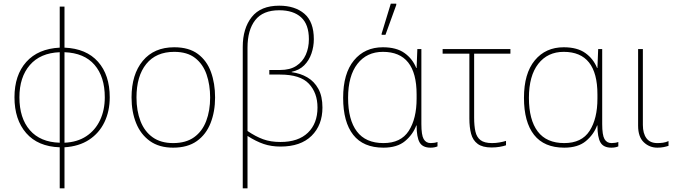

<svg xmlns="http://www.w3.org/2000/svg" viewBox="-20 -796 3697 1048"><path d="M306 232V8Q187 4 123 -69.5Q59 -143 59 -265Q59 -386 123.5 -458Q188 -530 306 -536V-760H332V-536Q451 -531 515 -459Q579 -387 579 -265Q579 -189 550 -129Q521 -69 466 -33Q411 3 332 8V232ZM306 -17V-511Q200 -507 143 -441Q86 -375 86 -265Q86 -151 143 -85.5Q200 -20 306 -17ZM332 -17Q402 -20 451 -52.5Q500 -85 526 -140Q552 -195 552 -265Q552 -377 496 -442Q440 -507 332 -511Z M1154 -264Q1154 -187 1129.5 -124.5Q1105 -62 1054.5 -26Q1004 10 925 10Q849 10 798.5 -26Q748 -62 723 -124Q698 -186 698 -264Q698 -390 759.5 -464Q821 -538 931 -538Q1011 -538 1060 -501.5Q1109 -465 1131.5 -403Q1154 -341 1154 -264ZM725 -264Q725 -191 747 -134.5Q769 -78 813.5 -46.5Q858 -15 925 -15Q995 -15 1039.5 -47Q1084 -79 1105.5 -135.5Q1127 -192 1127 -264Q1127 -333 1107.5 -389.5Q1088 -446 1045 -479.5Q1002 -513 931 -513Q832 -513 778.5 -447Q725 -381 725 -264Z M1305 232V-540Q1305 -641 1354 -703Q1403 -765 1504 -765Q1590 -765 1641.5 -721Q1693 -677 1693 -582Q1693 -542 1680 -504Q1667 -466 1640.5 -439.5Q1614 -413 1572 -404V-402Q1619 -396 1657 -374Q1695 -352 1717.5 -311.5Q1740 -271 1740 -209Q1740 -113 1680.5 -54.5Q1621 4 1511 4Q1461 4 1419.5 -10Q1378 -24 1331 -54V232ZM1511 -21Q1608 -21 1660.5 -71.5Q1713 -122 1713 -209Q1713 -289 1666 -339Q1619 -389 1509 -389H1450V-414H1509Q1563 -414 1597.5 -436.5Q1632 -459 1649 -497Q1666 -535 1666 -582Q1666 -663 1623.5 -701.5Q1581 -740 1504 -740Q1415 -740 1373 -686Q1331 -632 1331 -536V-81Q1375 -51 1416 -36Q1457 -21 1511 -21Z M2073 10Q1963 10 1908 -60Q1853 -130 1853 -262Q1853 -395 1912 -466.5Q1971 -538 2070 -538Q2144 -538 2188 -506.5Q2232 -475 2252 -425H2254L2258 -528H2280V-119Q2280 -59 2292.5 -37Q2305 -15 2331 -15Q2352 -15 2368 -21V3Q2352 10 2330 10Q2287 10 2270.5 -18.5Q2254 -47 2254 -111H2252Q2234 -62 2191 -26Q2148 10 2073 10ZM2073 -15Q2168 -15 2211 -81.5Q2254 -148 2254 -258V-281Q2254 -513 2070 -513Q1982 -513 1931 -447.5Q1880 -382 1880 -262Q1880 -142 1928 -78.5Q1976 -15 2073 -15ZM2063 -606V-612L2113 -776H2143V-769L2084 -606Z M2663 9Q2614 9 2587.5 -10.5Q2561 -30 2551.5 -65.5Q2542 -101 2542 -149V-503H2396V-528H2766V-503H2568V-154Q2568 -109 2575 -78Q2582 -47 2603 -31Q2624 -15 2666 -15Q2686 -15 2706 -18.5Q2726 -22 2742 -27V-3Q2728 2 2707 5.5Q2686 9 2663 9Z M3060 10Q2950 10 2895 -60Q2840 -130 2840 -262Q2840 -395 2899 -466.5Q2958 -538 3057 -538Q3131 -538 3175 -506.5Q3219 -475 3239 -425H3241L3245 -528H3267V-119Q3267 -59 3279.5 -37Q3292 -15 3318 -15Q3339 -15 3355 -21V3Q3339 10 3317 10Q3274 10 3257.5 -18.5Q3241 -47 3241 -111H3239Q3221 -62 3178 -26Q3135 10 3060 10ZM3060 -15Q3155 -15 3198 -81.5Q3241 -148 3241 -258V-281Q3241 -513 3057 -513Q2969 -513 2918 -447.5Q2867 -382 2867 -262Q2867 -142 2915 -78.5Q2963 -15 3060 -15Z M3568 10Q3525 10 3494 -19.5Q3463 -49 3463 -110V-528H3489V-114Q3489 -68 3508.5 -41.5Q3528 -15 3568 -15Q3583 -15 3598.5 -17Q3614 -19 3629 -26V0Q3617 4 3602 7Q3587 10 3568 10Z"/></svg>

Font: Noto Sans Thin
Style: Regular
Weight: 100
Designer: Monotype Design Team
Foundry: Monotype Imaging Inc.
Version: Version 2.007